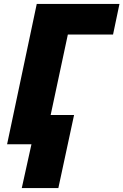

<svg xmlns="http://www.w3.org/2000/svg" viewBox="-20 -734 628 977"><path d="M237.8 -148.9H356.9L276.9 223.1H90.8L140.1 0H16.1L167 -713.9H587.9L555.2 -558.1H325.2Z"/></svg>

Font: Open Sans Extrabold
Style: Italic
Weight: 800
Italic angle: -12°
Foundry: Ascender Corporation
Version: Version 1.10